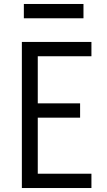

<svg xmlns="http://www.w3.org/2000/svg" viewBox="-20 -946 540 966"><path d="M90 0H440V-72H170V-354H383V-426H170V-663H440V-735H90ZM100 -854H400V-926H100Z"/></svg>

Font: Iosevka SS09
Style: Regular
Weight: 400
Monospace: yes
Designer: Belleve Invis
Foundry: Belleve Invis
Version: Version 5.2.1; ttfautohint (v1.8.3)